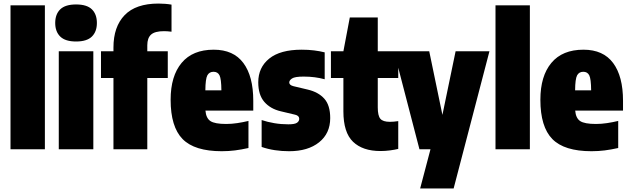

<svg xmlns="http://www.w3.org/2000/svg" viewBox="-20 -838 3533 1078"><path d="M39 0V-808H232V0Z M310 0V-550H504V0ZM407 -605Q346.5 -605 318.2 -632.8Q290 -660.5 290 -709Q290 -758 318.2 -785.5Q346.5 -813 407 -813Q468 -813 496 -785.5Q524 -758 524 -709Q524 -660.5 496 -632.8Q468 -605 407 -605Z M617 0V-400H547V-550H617V-571Q617 -688 679.8 -753Q742.5 -818 870 -818Q888 -818 907.2 -816.5Q926.5 -815 943 -812V-660Q919 -663 901 -663Q849.5 -663 828.2 -643.8Q807 -624.5 807 -584V-550H922V-400H807V0Z M1225 11Q1072 11 1005 -57.5Q938 -126 938 -278Q938 -411 999.8 -485Q1061.5 -559 1180 -559Q1291 -559 1346.5 -484.2Q1402 -409.5 1402 -272V-217H1133.5Q1137 -174.5 1161.5 -158.2Q1186 -142 1250 -142Q1281 -142 1312.2 -146.8Q1343.5 -151.5 1375 -159V-7Q1334.5 2 1299.2 6.5Q1264 11 1225 11ZM1179 -435Q1155 -435 1144.2 -415Q1133.5 -395 1133 -331H1223Q1222.5 -395 1212.5 -415Q1202.5 -435 1179 -435Z M1603 11Q1562 11 1523.5 5.2Q1485 -0.5 1449 -13V-164Q1481.5 -153 1519.8 -146.5Q1558 -140 1599 -140Q1635 -140 1647.5 -148.8Q1660 -157.5 1660 -171Q1660 -188.5 1637 -194L1557 -213Q1498.5 -226.5 1464.2 -265.8Q1430 -305 1430 -376Q1430 -459.5 1491.8 -509.2Q1553.5 -559 1674 -559Q1711 -559 1743.2 -555Q1775.5 -551 1803 -544V-393Q1775.5 -400.5 1746.8 -404.2Q1718 -408 1685 -408Q1635.5 -408 1619.8 -397.5Q1604 -387 1604 -375Q1604 -360 1628 -354L1708 -335Q1767.5 -321 1800.8 -284Q1834 -247 1834 -175Q1834 -89 1771.5 -39Q1709 11 1603 11Z M2116 10Q2016.5 10 1962.2 -42Q1908 -94 1908 -213V-400H1838V-550H1908L1944 -740H2101V-550H2216V-400H2101V-235Q2101 -188.5 2115.5 -171.2Q2130 -154 2169 -154Q2179.5 -154 2190.8 -155Q2202 -156 2216 -158V-2Q2196 3 2169.2 6.5Q2142.5 10 2116 10Z M2335 0 2192 -550H2390L2464 -193L2538 -550H2728L2527 220H2339L2397 0Z M2762 0V-808H2955V0Z M3301 11Q3148 11 3081 -57.5Q3014 -126 3014 -278Q3014 -411 3075.8 -485Q3137.5 -559 3256 -559Q3367 -559 3422.5 -484.2Q3478 -409.5 3478 -272V-217H3209.5Q3213 -174.5 3237.5 -158.2Q3262 -142 3326 -142Q3357 -142 3388.2 -146.8Q3419.5 -151.5 3451 -159V-7Q3410.5 2 3375.2 6.5Q3340 11 3301 11ZM3255 -435Q3231 -435 3220.2 -415Q3209.5 -395 3209 -331H3299Q3298.5 -395 3288.5 -415Q3278.5 -435 3255 -435Z"/></svg>

Font: Encode Sans Condensed Condensed Black
Style: Regular
Weight: 900
Width: 3
Designer: Multiple Designers
Foundry: Impallari Type
Version: Version 3.000; ttfautohint (v1.8.3) -l 8 -r 50 -G 200 -x 14 